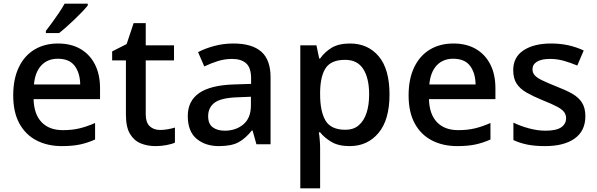

<svg xmlns="http://www.w3.org/2000/svg" viewBox="-20 -786 3252 1046"><path d="M296 -549Q367 -549 418 -519.5Q469 -490 497 -435.5Q525 -381 525 -305V-246H163Q165 -164 206.5 -120.5Q248 -77 322 -77Q374 -77 414.5 -87Q455 -97 498 -116V-26Q458 -8 416.5 1Q375 10 317 10Q239 10 179 -21Q119 -52 85.5 -113.5Q52 -175 52 -266Q52 -356 82.5 -419.5Q113 -483 168 -516Q223 -549 296 -549ZM295 -466Q239 -466 205 -429.5Q171 -393 165 -326H417Q416 -388 387 -427Q358 -466 295 -466ZM458 -756Q447 -742 428 -722Q409 -702 386.5 -680.5Q364 -659 342 -639.5Q320 -620 302 -606H230V-618Q245 -637 264 -663Q283 -689 301.5 -716.5Q320 -744 332 -766H458Z M852 -78Q873 -78 895 -82Q917 -86 933 -91V-9Q916 -1 886.5 4.5Q857 10 827 10Q783 10 746.5 -5Q710 -20 688 -57Q666 -94 666 -161V-457H591V-506L670 -546L708 -660H774V-539H928V-457H774V-162Q774 -119 795.5 -98.5Q817 -78 852 -78Z M1251 -549Q1353 -549 1403.5 -504.5Q1454 -460 1454 -365V0H1377L1356 -75H1352Q1317 -31 1278.5 -10.5Q1240 10 1172 10Q1099 10 1051 -30Q1003 -70 1003 -154Q1003 -236 1065 -279Q1127 -322 1255 -326L1348 -329V-358Q1348 -417 1321 -441Q1294 -465 1245 -465Q1204 -465 1166 -453Q1128 -441 1093 -424L1059 -502Q1097 -522 1147 -535.5Q1197 -549 1251 -549ZM1275 -256Q1184 -253 1149 -226.5Q1114 -200 1114 -153Q1114 -111 1139 -92.5Q1164 -74 1204 -74Q1265 -74 1306 -108.5Q1347 -143 1347 -212V-259Z M1887 -549Q1984 -549 2043 -479.5Q2102 -410 2102 -271Q2102 -133 2042 -61.5Q1982 10 1885 10Q1824 10 1785.5 -13Q1747 -36 1724 -65H1717Q1720 -48 1722 -23.5Q1724 1 1724 20V240H1616V-539H1704L1719 -467H1724Q1747 -501 1785.5 -525Q1824 -549 1887 -549ZM1860 -460Q1786 -460 1756 -417.5Q1726 -375 1724 -288V-271Q1724 -179 1753.5 -129Q1783 -79 1862 -79Q1906 -79 1934.5 -103.5Q1963 -128 1977 -171Q1991 -214 1991 -272Q1991 -360 1959 -410Q1927 -460 1860 -460Z M2450 -549Q2521 -549 2572 -519.5Q2623 -490 2651 -435.5Q2679 -381 2679 -305V-246H2317Q2319 -164 2360.5 -120.5Q2402 -77 2476 -77Q2528 -77 2568.5 -87Q2609 -97 2652 -116V-26Q2612 -8 2570.5 1Q2529 10 2471 10Q2393 10 2333 -21Q2273 -52 2239.5 -113.5Q2206 -175 2206 -266Q2206 -356 2236.5 -419.5Q2267 -483 2322 -516Q2377 -549 2450 -549ZM2449 -466Q2393 -466 2359 -429.5Q2325 -393 2319 -326H2571Q2570 -388 2541 -427Q2512 -466 2449 -466Z M3169 -153Q3169 -73 3111 -31.5Q3053 10 2949 10Q2893 10 2852 1.5Q2811 -7 2777 -23V-118Q2813 -100 2860.5 -87Q2908 -74 2952 -74Q3011 -74 3037.5 -92.5Q3064 -111 3064 -142Q3064 -160 3054 -174.5Q3044 -189 3016.5 -204Q2989 -219 2936 -240Q2885 -261 2849 -281.5Q2813 -302 2794.5 -330.5Q2776 -359 2776 -404Q2776 -475 2832.5 -512Q2889 -549 2982 -549Q3032 -549 3075.5 -539.5Q3119 -530 3160 -511L3125 -429Q3089 -444 3052.5 -454.5Q3016 -465 2977 -465Q2930 -465 2905.5 -450Q2881 -435 2881 -409Q2881 -390 2892.5 -376.5Q2904 -363 2932.5 -349Q2961 -335 3011 -315Q3061 -296 3096.5 -276Q3132 -256 3150.5 -227Q3169 -198 3169 -153Z"/></svg>

Font: Noto Sans NKo Unjoined Medium
Style: Regular
Weight: 500
Designer: Monotype Design Team
Foundry: Monotype Imaging Inc.
Version: Version 2.004